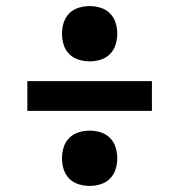

<svg xmlns="http://www.w3.org/2000/svg" viewBox="-20 -641 590 632"><path d="M275 -439Q257 -439 239 -444.5Q221 -450 208 -463Q195 -476 189.5 -494Q184 -512 184 -530Q184 -548 189.5 -566Q195 -584 208 -597Q221 -610 239 -615.5Q257 -621 275 -621Q293 -621 311 -615.5Q329 -610 342 -597Q355 -584 360.5 -566Q366 -548 366 -530Q366 -512 360.5 -494Q355 -476 342 -463Q329 -450 311 -444.5Q293 -439 275 -439ZM70 -276V-374H480V-276ZM275 -29Q257 -29 239 -34.5Q221 -40 208 -53Q195 -66 189.5 -84Q184 -102 184 -120Q184 -138 189.5 -156Q195 -174 208 -187Q221 -200 239 -205.5Q257 -211 275 -211Q293 -211 311 -205.5Q329 -200 342 -187Q355 -174 360.5 -156Q366 -138 366 -120Q366 -102 360.5 -84Q355 -66 342 -53Q329 -40 311 -34.5Q293 -29 275 -29Z"/></svg>

Font: Lode
Style: Bold
Weight: 700
Monospace: yes
Designer: Belleve Invis
Foundry: Belleve Invis
Version: Version 29.2.0; ttfautohint (v1.8.3)